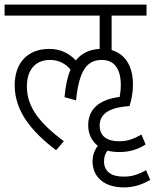

<svg xmlns="http://www.w3.org/2000/svg" viewBox="-20 -642 674 836"><path d="M224 12 258 -27C151 -107 97 -177 97 -265C97 -338 134 -381 198 -381C236 -381 265 -365 287 -339C274 -308 265 -268 261 -219L311 -205C325 -340 361 -381 424 -381C476 -381 506 -344 506 -272C506 -254 504 -236 501 -220C407 -208 364 -163 364 -97C364 -59 379 -28 406 -7C392 11 383 33 383 61C383 126 431 174 519 174C562 174 599 162 634 141L616 99C578 120 553 127 517 127C468 127 433 107 433 61C433 41 438 27 448 14C464 18 481 20 500 20C543 20 580 9 614 -13L596 -56C558 -35 534 -27 498 -27C449 -27 414 -47 414 -95C414 -141 447 -174 544 -180C553 -209 559 -242 559 -273C559 -356 524 -407 466 -424V-574H618V-622H0V-574H414V-429C371 -427 336 -411 310 -379C280 -411 243 -429 194 -429C104 -429 44 -372 44 -271C44 -160 114 -72 224 12Z"/></svg>

Font: Noto Sans Devanagari SemiCondensed Light
Style: Regular
Weight: 300
Width: 4
Designer: Jelle Bosma - Monotype Design Team
Foundry: Monotype Imaging Inc.
Version: Version 2.004